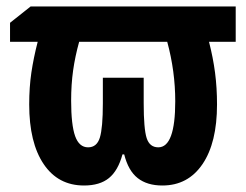

<svg xmlns="http://www.w3.org/2000/svg" viewBox="-20 -567 766 597"><path d="M712.9 -546.9V-437H629.9Q642.6 -387.7 648.7 -340.8Q654.8 -293.9 654.8 -242.2Q654.8 -123 609.6 -56.6Q564.5 9.8 484.9 9.8Q437.5 9.8 408.2 -13.2Q378.9 -36.1 366.2 -86.9H360.8Q347.2 -36.6 318.8 -13.4Q290.5 9.8 241.2 9.8Q160.6 9.8 115.7 -56.9Q70.8 -123.5 70.8 -242.2Q70.8 -295.9 77.6 -341.8Q84.5 -387.7 97.2 -437H11.2V-496.1L75.2 -546.9ZM500 -437H226.1Q213.4 -391.1 207.3 -347.7Q201.2 -304.2 201.2 -253.9Q201.2 -178.7 213.6 -143.8Q226.1 -108.9 253.9 -108.9Q281.2 -108.9 290.5 -139.2Q299.8 -169.4 299.8 -246.1V-325.2H426.8V-246.1Q426.8 -166.5 436 -137.7Q445.3 -108.9 472.2 -108.9Q524.9 -108.9 524.9 -252Q524.9 -345.2 500 -437Z"/></svg>

Font: Open Sans Condensed
Style: Bold
Weight: 700
Width: 3
Designer: Monotype Design Team
Foundry: Monotype Imaging Inc.
Version: Version 3.003; ttfautohint (v1.8.4)